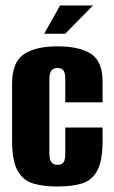

<svg xmlns="http://www.w3.org/2000/svg" viewBox="-20 -672 414 700"><path d="M190 8Q138 8 101 -3Q64 -14 44 -50Q24 -86 24 -159V-366Q24 -445 66.5 -474Q109 -503 190 -503Q270 -503 312 -475.5Q354 -448 354 -375V-299H218V-383Q218 -406 211.5 -415Q205 -424 190 -424Q175 -424 167.5 -415Q160 -406 160 -383V-113Q160 -90 167.5 -80.5Q175 -71 190 -71Q205 -71 211.5 -80Q218 -89 218 -113V-207H354V-160Q354 -86 334.5 -50Q315 -14 278.5 -3Q242 8 190 8ZM141 -549 199 -652H319L218 -549Z"/></svg>

Font: Alumni Sans Thin ExtraBold
Style: Regular
Weight: 800
Version: Version 1.018